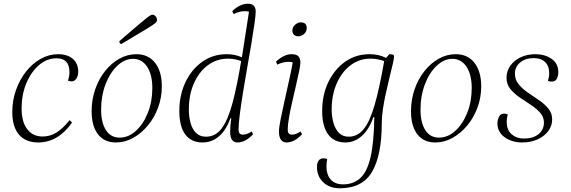

<svg xmlns="http://www.w3.org/2000/svg" viewBox="-20 -753 3064 1031"><path d="M185 12Q118 12 82 -30Q46 -72 46 -152Q46 -214 66 -270Q86 -326 120 -369Q154 -412 198.5 -437Q243 -462 292 -462Q342 -462 371 -437Q400 -412 400 -369Q400 -345 390 -330.5Q380 -316 364 -316Q356 -316 345 -320Q353 -344 353 -365Q353 -440 284 -440Q232 -440 189.5 -403.5Q147 -367 121.5 -306Q96 -245 96 -171Q96 -99 126 -59.5Q156 -20 209 -20Q248 -20 282 -40.5Q316 -61 354 -108L367 -95Q292 12 185 12Z M602 12Q540 12 506 -32Q472 -76 472 -156Q472 -217 491 -272.5Q510 -328 543.5 -370.5Q577 -413 620.5 -437.5Q664 -462 712 -462Q776 -462 812.5 -416Q849 -370 849 -289Q849 -230 829 -175.5Q809 -121 774 -79Q739 -37 695 -12.5Q651 12 602 12ZM622 -14Q670 -14 710 -50.5Q750 -87 774 -147.5Q798 -208 798 -280Q798 -352 770 -394.5Q742 -437 694 -437Q649 -437 609.5 -399.5Q570 -362 546.5 -300Q523 -238 523 -165Q523 -94 549 -54Q575 -14 622 -14ZM632 -517Q621 -517 621 -532Q680 -583 714 -612Q748 -641 764.5 -654Q781 -667 787.5 -670.5Q794 -674 799 -674Q808 -674 815.5 -665.5Q823 -657 823 -646Q823 -640 819 -634.5Q815 -629 797.5 -617Q780 -605 741 -582Q702 -559 632 -517Z M1067 12Q1007 12 975 -31Q943 -74 943 -157Q943 -243 976 -312Q1009 -381 1066.5 -421.5Q1124 -462 1196 -462Q1243 -462 1279 -445Q1288 -500 1297 -561Q1306 -622 1317 -690Q1307 -693 1295 -693Q1264 -693 1235 -677L1227 -693Q1269 -733 1310 -733Q1334 -733 1343.5 -721.5Q1353 -710 1353 -692Q1353 -672 1346.5 -625.5Q1340 -579 1329.5 -517Q1319 -455 1307 -387Q1295 -319 1284.5 -254Q1274 -189 1267.5 -137.5Q1261 -86 1261 -57Q1261 -30 1284 -30Q1296 -30 1307.5 -34.5Q1319 -39 1332 -47L1339 -32Q1314 -6 1293.5 3Q1273 12 1255 12Q1216 12 1216 -46Q1216 -65 1217.5 -82.5Q1219 -100 1222 -118H1217Q1195 -55 1156.5 -21.5Q1118 12 1067 12ZM994 -164Q994 -129 1002.5 -95.5Q1011 -62 1031.5 -40.5Q1052 -19 1086 -19Q1138 -19 1171.5 -65Q1205 -111 1229 -201.5Q1253 -292 1275 -425Q1260 -431 1242 -434.5Q1224 -438 1204 -438Q1144 -438 1096.5 -403Q1049 -368 1021.5 -306Q994 -244 994 -164Z M1519 12Q1478 12 1478 -48Q1478 -68 1486.5 -110.5Q1495 -153 1507 -207.5Q1519 -262 1531.5 -317.5Q1544 -373 1552 -418Q1542 -421 1530 -421Q1499 -421 1469 -406L1462 -422Q1483 -442 1504.5 -452Q1526 -462 1545 -462Q1572 -462 1582.5 -450.5Q1593 -439 1593 -417Q1593 -403 1586 -369.5Q1579 -336 1569 -292.5Q1559 -249 1548.5 -203.5Q1538 -158 1531.5 -119Q1525 -80 1525 -57Q1525 -30 1547 -30Q1559 -30 1570.5 -34.5Q1582 -39 1594 -47L1602 -32Q1577 -6 1556.5 3Q1536 12 1519 12ZM1582 -558Q1567 -558 1558.5 -566.5Q1550 -575 1550 -588Q1550 -608 1565 -620.5Q1580 -633 1594 -633Q1627 -633 1627 -603Q1627 -582 1612 -570Q1597 -558 1582 -558Z M1804 258Q1750 258 1716 226Q1682 194 1682 143Q1682 122 1691 109.5Q1700 97 1718 97Q1727 97 1737 101Q1735 111 1734 121.5Q1733 132 1733 142Q1733 184 1755.5 210.5Q1778 237 1823 237Q1877 237 1914 204Q1951 171 1969.5 92Q1988 13 1990 -124H1985Q1962 -58 1923 -23Q1884 12 1834 12Q1774 12 1742 -31.5Q1710 -75 1710 -157Q1710 -244 1743.5 -313Q1777 -382 1834 -422Q1891 -462 1964 -462Q2015 -462 2053 -442L2071 -462Q2081 -462 2088.5 -460Q2096 -458 2096 -450Q2096 -438 2089 -409Q2082 -380 2072.5 -340.5Q2063 -301 2053 -256.5Q2043 -212 2036.5 -169.5Q2030 -127 2030 -92Q2030 79 1978.5 168.5Q1927 258 1804 258ZM1761 -164Q1761 -129 1770 -95.5Q1779 -62 1799 -40.5Q1819 -19 1853 -19Q1899 -19 1932 -58.5Q1965 -98 1991 -187Q2017 -276 2043 -425Q2029 -430 2010.5 -434Q1992 -438 1969 -438Q1910 -438 1863 -403Q1816 -368 1788.5 -306Q1761 -244 1761 -164Z M2317 12Q2255 12 2221 -32Q2187 -76 2187 -156Q2187 -217 2206 -272.5Q2225 -328 2258.5 -370.5Q2292 -413 2335.5 -437.5Q2379 -462 2427 -462Q2491 -462 2527.5 -416Q2564 -370 2564 -289Q2564 -230 2544 -175.5Q2524 -121 2489 -79Q2454 -37 2410 -12.5Q2366 12 2317 12ZM2337 -14Q2385 -14 2425 -50.5Q2465 -87 2489 -147.5Q2513 -208 2513 -280Q2513 -352 2485 -394.5Q2457 -437 2409 -437Q2364 -437 2324.5 -399.5Q2285 -362 2261.5 -300Q2238 -238 2238 -165Q2238 -94 2264 -54Q2290 -14 2337 -14Z M2784 12Q2729 12 2690 -16Q2651 -44 2651 -91Q2651 -107 2659 -125Q2667 -143 2687 -143Q2691 -143 2696 -142Q2701 -141 2707 -138Q2704 -130 2702.5 -120Q2701 -110 2701 -98Q2701 -55 2727.5 -32Q2754 -9 2792 -9Q2843 -9 2871.5 -32.5Q2900 -56 2901 -93Q2901 -124 2881 -147Q2861 -170 2831 -189.5Q2801 -209 2771 -229.5Q2741 -250 2720.5 -275Q2700 -300 2700 -336Q2700 -372 2720.5 -400.5Q2741 -429 2776 -445.5Q2811 -462 2855 -462Q2906 -462 2942 -437Q2978 -412 2978 -365Q2978 -347 2970.5 -331Q2963 -315 2944 -315Q2940 -315 2934.5 -315.5Q2929 -316 2922 -319Q2925 -327 2927 -337Q2929 -347 2929 -359Q2929 -399 2907 -420Q2885 -441 2847 -441Q2801 -441 2773 -417.5Q2745 -394 2745 -358Q2745 -325 2765 -300.5Q2785 -276 2815 -255.5Q2845 -235 2875 -214.5Q2905 -194 2925 -169.5Q2945 -145 2945 -112Q2945 -77 2924 -49Q2903 -21 2866.5 -4.5Q2830 12 2784 12Z"/></svg>

Font: Petrona ExtraLight
Style: Italic
Weight: 200
Italic angle: -9°
Designer: Ringo R. Seeber
Foundry: Ringo R. Seeber
Version: Version 2.001; ttfautohint (v1.8.3)